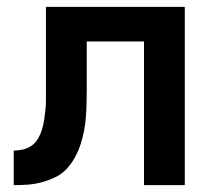

<svg xmlns="http://www.w3.org/2000/svg" viewBox="-20 -540 640 560"><path d="M20 0V-101Q35 -101 49 -104.5Q63 -108 74 -116.5Q85 -125 92 -137.5Q99 -150 103 -164Q107 -178 109 -192Q111 -206 112.5 -220Q114 -234 114 -248.5Q114 -263 114 -277V-520H519V0H400V-419H233V-281Q233 -260 232.5 -239.5Q232 -219 230.5 -198.5Q229 -178 225 -157.5Q221 -137 214.5 -117.5Q208 -98 198 -80Q188 -62 174 -47Q160 -32 141 -23Q122 -14 102 -8.5Q82 -3 61.5 -1.5Q41 0 20 0Z"/></svg>

Font: R Plex Mono
Style: Bold
Weight: 700
Monospace: yes
Designer: Belleve Invis
Foundry: Belleve Invis
Version: Version 31.8.0